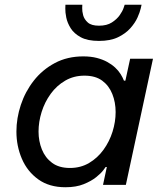

<svg xmlns="http://www.w3.org/2000/svg" viewBox="-20 -777 663 807"><path d="M330 -540Q362 -540 387 -533.5Q412 -527 431 -516.5Q450 -506 464 -493Q478 -480 487 -465.5Q496 -451 501 -438H507L527 -530H623L509 0H413L429 -75H424Q424 -75 414.5 -62Q405 -49 384.5 -32.5Q364 -16 332 -3Q300 10 255 10Q187 10 141 -23Q95 -56 72 -109.5Q49 -163 49 -224Q49 -280 67.5 -336Q86 -392 122 -438Q158 -484 210.5 -512Q263 -540 330 -540ZM335 -459Q290 -459 254 -438Q218 -417 193 -382.5Q168 -348 155 -306.5Q142 -265 142 -224Q142 -184 156 -149Q170 -114 199 -92.5Q228 -71 274 -71Q319 -71 354.5 -92Q390 -113 415 -147.5Q440 -182 453 -223.5Q466 -265 466 -306Q466 -347 452 -382Q438 -417 409.5 -438Q381 -459 335 -459ZM396 -605Q348 -605 319.5 -620.5Q291 -636 277 -658.5Q263 -681 258.5 -703.5Q254 -726 254.5 -741.5Q255 -757 255 -757H326Q326 -757 325.5 -743.5Q325 -730 329.5 -713Q334 -696 349 -682.5Q364 -669 396 -669Q429 -669 450 -682.5Q471 -696 483 -713Q495 -730 499.5 -743.5Q504 -757 504 -757H575Q575 -757 571.5 -741.5Q568 -726 558 -703.5Q548 -681 528 -658.5Q508 -636 476 -620.5Q444 -605 396 -605Z"/></svg>

Font: Be Vietnam Pro Variable Thin
Style: Italic
Weight: 100
Italic angle: -12°
Designer: Lam Bao, Tony Le, Vietanh Nguyen
Foundry: Yellow Type Foundry
Version: Version 1.002